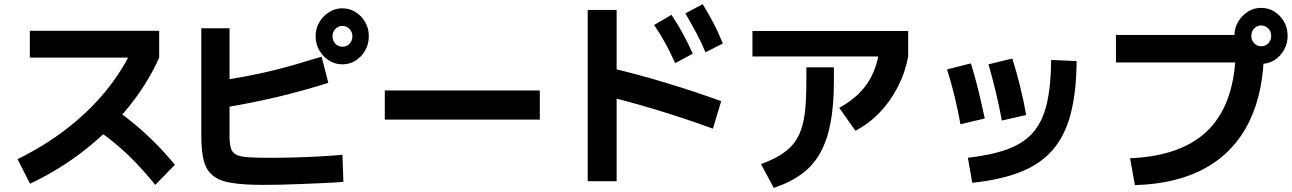

<svg xmlns="http://www.w3.org/2000/svg" viewBox="-20 -890 6203 922"><path d="M64.4 -125.6Q192.2 -188.9 296.7 -268.9Q401.1 -348.9 480.6 -443.9Q560 -538.9 612.2 -646.7L652.2 -613.3H123.3V-742.2H744.4V-613.3Q688.9 -488.9 596.7 -375Q504.4 -261.1 383.9 -167.2Q263.3 -73.3 124.4 -7.8ZM725.6 -2.2Q674.4 -65.6 625 -116.1Q575.6 -166.7 522.8 -209.4Q470 -252.2 408.9 -290L496.7 -390Q583.3 -333.3 663.9 -261.7Q744.4 -190 820 -98.9Z M946.7 -241.1V-754.4H1082.2V-236.7Q1082.2 -202.2 1088.3 -180Q1094.4 -157.8 1113.3 -147.8Q1132.2 -137.8 1170.6 -135Q1208.9 -132.2 1274.4 -132.2Q1330 -132.2 1392.8 -133.9Q1455.6 -135.6 1515.6 -138.9Q1575.6 -142.2 1624.4 -146.7L1628.9 -16.7Q1587.8 -13.3 1538.3 -11.1Q1488.9 -8.9 1435.6 -6.7Q1382.2 -4.4 1332.8 -3.3Q1283.3 -2.2 1243.3 -2.2Q1150 -2.2 1091.7 -11.7Q1033.3 -21.1 1001.7 -47.2Q970 -73.3 958.3 -119.4Q946.7 -165.6 946.7 -241.1ZM1035.6 -502.2Q1106.7 -513.3 1168.3 -525Q1230 -536.7 1286.7 -550.6Q1343.3 -564.4 1401.1 -581.1Q1458.9 -597.8 1524.4 -617.8L1556.7 -492.2Q1433.3 -453.3 1311.7 -424.4Q1190 -395.6 1055.6 -373.3ZM1495.6 -715.6Q1495.6 -753.3 1513.3 -783.3Q1531.1 -813.3 1560 -831.7Q1588.9 -850 1623.3 -850Q1660 -850 1688.3 -831.7Q1716.7 -813.3 1733.9 -783.3Q1751.1 -753.3 1751.1 -715.6Q1751.1 -678.9 1733.9 -648.3Q1716.7 -617.8 1688.3 -599.4Q1660 -581.1 1624.4 -581.1Q1588.9 -581.1 1560 -599.4Q1531.1 -617.8 1513.3 -648.3Q1495.6 -678.9 1495.6 -715.6ZM1672.2 -715.6Q1672.2 -736.7 1658.3 -751.1Q1644.4 -765.6 1624.4 -765.6Q1604.4 -765.6 1590.6 -751.1Q1576.7 -736.7 1576.7 -715.6Q1576.7 -694.4 1590.6 -680Q1604.4 -665.6 1624.4 -665.6Q1644.4 -665.6 1658.3 -680Q1672.2 -694.4 1672.2 -715.6Z M1827.8 -315.6V-455.6H2572.2V-315.6Z M3222.2 -586.7Q3200 -636.7 3176.1 -680.6Q3152.2 -724.4 3121.1 -770L3204.4 -818.9Q3235.6 -772.2 3260 -727.2Q3284.4 -682.2 3306.7 -632.2ZM3367.8 -638.9Q3346.7 -688.9 3322.8 -733.9Q3298.9 -778.9 3271.1 -825.6L3354.4 -870Q3383.3 -823.3 3407.2 -777.2Q3431.1 -731.1 3451.1 -681.1ZM3403.3 -272.2Q3263.3 -323.3 3126.7 -364.4Q2990 -405.6 2871.1 -433.3L2904.4 -565.6Q3034.4 -535.6 3174.4 -493.3Q3314.4 -451.1 3443.3 -404.4ZM2802.2 -20V-842.2H2941.1V-20Z M3634.4 -102.2Q3686.7 -121.1 3724.4 -143.9Q3762.2 -166.7 3787.2 -196.1Q3812.2 -225.6 3826.7 -266.7Q3841.1 -307.8 3846.7 -364.4Q3852.2 -421.1 3852.2 -498.9V-566.7H3984.4V-498.9Q3984.4 -384.4 3968.3 -300Q3952.2 -215.6 3918.3 -155Q3884.4 -94.4 3828.9 -53.9Q3773.3 -13.3 3695.6 12.2ZM3593.3 -618.9V-741.1H4341.1V-618.9ZM4010 -372.2Q4095.6 -418.9 4142.2 -485.6Q4188.9 -552.2 4201.1 -642.2L4341.1 -618.9Q4326.7 -541.1 4291.1 -472.2Q4255.6 -403.3 4203.9 -349.4Q4152.2 -295.6 4087.8 -262.2Z M4627.8 -132.2Q4743.3 -145.6 4820.6 -174.4Q4897.8 -203.3 4942.8 -256.1Q4987.8 -308.9 5007.2 -393.3Q5026.7 -477.8 5027.8 -602.2L5150 -596.7Q5148.9 -448.9 5121.7 -343.9Q5094.4 -238.9 5035.6 -170.6Q4976.7 -102.2 4881.1 -64.4Q4785.6 -26.7 4648.9 -12.2ZM4592.2 -293.3Q4580 -362.2 4563.3 -430Q4546.7 -497.8 4527.8 -556.7L4642.2 -585.6Q4660 -530 4676.7 -462.2Q4693.3 -394.4 4708.9 -321.1ZM4791.1 -311.1Q4777.8 -382.2 4761.1 -451.7Q4744.4 -521.1 4726.7 -581.1L4841.1 -608.9Q4861.1 -546.7 4878.3 -476.7Q4895.6 -406.7 4907.8 -337.8Z M5406.7 -130Q5663.3 -141.1 5788.3 -272.2Q5913.3 -403.3 5914.4 -662.2L5980 -590H5338.9V-722.2H5983.3V-661.1H6050Q6050 -451.1 5978.9 -306.1Q5907.8 -161.1 5770 -83.9Q5632.2 -6.7 5430 -1.1ZM5907.8 -717.8Q5907.8 -755.6 5925.6 -785.6Q5943.3 -815.6 5972.2 -833.9Q6001.1 -852.2 6035.6 -852.2Q6072.2 -852.2 6100.6 -833.9Q6128.9 -815.6 6146.1 -785.6Q6163.3 -755.6 6163.3 -717.8Q6163.3 -681.1 6146.1 -650.6Q6128.9 -620 6100.6 -601.7Q6072.2 -583.3 6035.6 -583.3Q6001.1 -583.3 5972.2 -601.7Q5943.3 -620 5925.6 -650.6Q5907.8 -681.1 5907.8 -717.8ZM6084.4 -717.8Q6084.4 -738.9 6070 -753.3Q6055.6 -767.8 6035.6 -767.8Q6016.7 -767.8 6002.8 -753.3Q5988.9 -738.9 5988.9 -717.8Q5988.9 -696.7 6002.8 -682.2Q6016.7 -667.8 6036.7 -667.8Q6056.7 -667.8 6070.6 -682.2Q6084.4 -696.7 6084.4 -717.8Z"/></svg>

Font: Paperlogy 7 Bold
Style: Regular
Weight: 700
Designer: redesigned by Lee Juim, glyphs from Gmarket Sans & Montserrat
Foundry: PT&
Version: Version 1.001